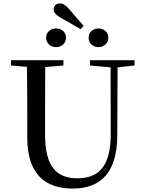

<svg xmlns="http://www.w3.org/2000/svg" viewBox="-20 -1083 843 1120"><path d="M342 -975 451 -913 468 -932 384 -1029C363 -1054 347 -1063 328 -1063C308 -1063 293 -1049 293 -1028C293 -1011 305 -995 342 -975ZM307 -808C338 -808 365 -829 365 -863C365 -897 338 -917 307 -917C277 -917 249 -897 249 -863C249 -829 277 -808 307 -808ZM555 -808C584 -808 612 -829 612 -863C612 -897 584 -917 555 -917C524 -917 497 -897 497 -863C497 -829 524 -808 555 -808ZM505 -701 625 -690 626 -308C627 -118 562 -43 430 -43C312 -43 243 -110 243 -295V-394C243 -494 243 -594 244 -692L350 -701V-732H44V-701L137 -693C139 -594 139 -493 139 -394V-280C139 -65 246 17 404 17C572 17 663 -82 664 -291L666 -690L765 -701V-732H505Z"/></svg>

Font: Noto Serif HK Medium
Style: Regular
Weight: 500
Designer: Ryoko NISHIZUKA 西塚涼子 (kana & ideographs); Frank Grießhammer (Latin, Greek & Cyrillic); Wenlong ZHANG 张文龙 (bopomofo); San
Foundry: Adobe
Version: Version 2.001;hotconv 1.1.0;makeotfexe 2.6.0